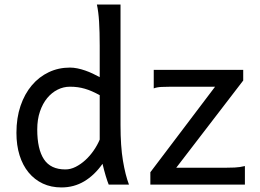

<svg xmlns="http://www.w3.org/2000/svg" viewBox="-20 -801 1129 833"><path d="M412.6 -388.2Q394.5 -397.9 378.9 -404.8Q363.3 -411.6 348.1 -416Q333 -420.4 317.4 -422.6Q301.8 -424.8 283.2 -424.8Q255.4 -424.8 230 -412.1Q204.6 -399.4 184.8 -375.5Q165 -351.6 153.3 -317.1Q141.6 -282.7 141.6 -239.3Q141.6 -153.8 170.7 -109.9Q199.7 -65.9 263.7 -65.9Q286.1 -65.9 308.3 -77.1Q330.6 -88.4 350.3 -106.4Q370.1 -124.5 386.2 -147.7Q402.3 -170.9 412.6 -195.3ZM502.9 -258.8Q502.9 -166.5 513.4 -103.8Q523.9 -41 539.6 0H451.7Q446.3 -12.7 438.7 -37.8Q431.2 -63 424.8 -90.3Q389.6 -40.5 345.2 -14.2Q300.8 12.2 246.6 12.2Q201.7 12.2 165.8 -4.6Q129.9 -21.5 104.2 -52.5Q78.6 -83.5 64.9 -127.2Q51.3 -170.9 51.3 -224.6Q51.3 -289.6 69.1 -341.8Q86.9 -394 118.2 -430.9Q149.4 -467.8 191.7 -487.8Q233.9 -507.8 283.2 -507.8Q298.8 -507.8 315.7 -504.4Q332.5 -501 349.4 -495.1Q366.2 -489.3 382.3 -481.7Q398.4 -474.1 412.6 -466.3V-603Q412.6 -662.1 409.9 -706.3Q407.2 -750.5 400.4 -781.2H502.9ZM1035.2 -498V-451.7L744.6 -73.2H954.6Q976.1 -73.2 998.3 -74.2Q1020.5 -75.2 1042.5 -80.6V0H632.3V-53.7L913.1 -424.8H722.7Q700.7 -424.8 680.7 -423.8Q660.6 -422.9 647 -417.5V-498Z"/></svg>

Font: Andika Compact
Style: Regular
Weight: 400
Designer: Victor Gaultney, Annie Olsen, Julie Remington, Don Collingsworth, Eric Hays, Becca Hirsbrunner
Foundry: SIL International
Version: Version 5.000 ; LnSpcTght